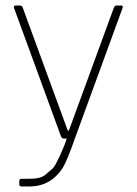

<svg xmlns="http://www.w3.org/2000/svg" viewBox="-20 -530 496 697"><path d="M59 147Q50 147 50 139V127Q50 119 59 119H88Q128 119 144.5 104.5Q161 90 169 83.5Q177 77 186.5 57.5Q196 38 199 32Q217 -8 222 -27H212Q204 -27 201 -36L31 -501Q28 -510 37 -510H53Q60 -510 63 -501L226 -56H230L393 -501Q396 -510 403 -510H419Q428 -510 425 -501L255 -36Q224 53 208 79Q165 146 88 147Z"/></svg>

Font: Rajdhani Light
Style: Regular
Weight: 300
Designer: Satya Rajpurohit, Jyotish Sonowal
Foundry: Indian Type Foundry
Version: Version 1.201;PS 1.0;hotconv 1.0.78;makeotf.lib2.5.61930; tt